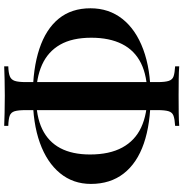

<svg xmlns="http://www.w3.org/2000/svg" viewBox="1 -824 896 939"><g transform="rotate(-90 449.5 -354.0)"><path d="M450 -642Q584 -642 680.5 -610Q777 -578 828 -515.5Q879 -453 879 -360Q879 -270 827 -204Q775 -138 678 -102Q581 -66 449 -66Q314 -66 218 -99Q122 -132 71 -197.5Q20 -263 20 -358Q20 -445 72.5 -509Q125 -573 221 -607.5Q317 -642 450 -642ZM446 -626Q350 -626 288 -596Q226 -566 195 -507.5Q164 -449 164 -362Q164 -267 198 -204.5Q232 -142 296.5 -112Q361 -82 453 -82Q548 -82 610.5 -113Q673 -144 704 -205.5Q735 -267 735 -356Q735 -449 701 -508.5Q667 -568 602.5 -597Q538 -626 446 -626ZM595 -782V-762Q563 -761 546.5 -754.5Q530 -748 524 -730.5Q518 -713 518 -676V-32Q518 5 524 23Q530 41 546.5 46.5Q563 52 595 54V74Q570 72 531 71.5Q492 71 452 71Q407 71 368 71.5Q329 72 304 74V54Q337 52 353.5 46Q370 40 375.5 22Q381 4 381 -32V-676Q381 -713 375.5 -731Q370 -749 353.5 -755Q337 -761 304 -762V-782Q329 -781 368 -780Q407 -779 452 -779Q492 -779 531 -780Q570 -781 595 -782Z"/></g></svg>

Font: Playfair Display SemiBold
Style: Regular
Weight: 600
Designer: Claus Eggers Sørensen
Foundry: Claus Eggers Sørensen
Version: Version 1.203